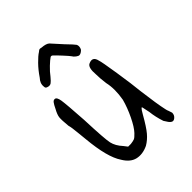

<svg xmlns="http://www.w3.org/2000/svg" viewBox="-192 -767 874 874"><g transform="rotate(-45 245.0 -330.0)"><path d="M425.8 -64.5Q427.7 -54.7 430.7 -48.8Q436.5 -33.2 436.5 -31.2Q436.5 -15.6 424.8 -6.3Q413.1 2.9 403.3 -4.9Q395.5 -9.8 381.8 -33.2Q369.1 -71.3 365.2 -107.4Q361.3 -124 360.4 -129.9Q359.4 -135.7 357.9 -142.1Q356.4 -148.4 353 -144.5Q349.6 -140.6 346.2 -136.2Q342.8 -131.8 335.9 -119.1Q306.6 -67.4 287.6 -44.9Q268.6 -22.5 245.1 -8.8Q208 8.8 174.8 1Q142.6 -6.8 120.1 -44.9Q85 -96.7 73.2 -224.6Q72.3 -228.5 68.8 -267.6Q65.4 -306.6 60.5 -323.2Q56.6 -363.3 58.1 -378.9Q59.6 -394.5 73.2 -418.9Q82 -437.5 88.4 -445.8Q94.7 -454.1 102.5 -453.1Q114.3 -453.1 118.7 -426.3Q123 -399.4 129.9 -291Q134.8 -163.1 141.1 -135.3Q147.5 -107.4 171.9 -81.1L185.5 -63.5H203.1Q218.8 -65.4 226.6 -68.4Q234.4 -71.3 249 -86.9Q267.6 -106.4 288.1 -148.9Q308.6 -191.4 319.3 -231.4Q330.1 -292 319.3 -338.9Q314.5 -375 314.5 -399.4Q310.5 -446.3 328.1 -455.1Q360.4 -470.7 368.2 -434.6Q373 -421.9 386.2 -336.9Q399.4 -252 404.3 -201.2Q416 -108.4 425.8 -64.5ZM203.1 -655.3Q210.9 -662.1 214.4 -662.6Q217.8 -663.1 225.6 -661.1Q252.9 -659.2 263.7 -649.4Q267.6 -645.5 309.6 -598.6Q342.8 -564.5 347.7 -556.6Q353.5 -544.9 346.7 -529.3Q343.8 -524.4 336.4 -519.5Q329.1 -514.6 323.2 -514.6Q317.4 -514.6 308.1 -521.5Q298.8 -528.3 293.9 -537.1Q290 -543 269 -565.9Q248 -588.9 236.3 -599.6Q230.5 -604.5 224.6 -601.6Q213.9 -594.7 193.8 -575.7Q173.8 -556.6 160.2 -538.1Q146.5 -521.5 139.2 -516.6Q131.8 -511.7 122.1 -513.7Q113.3 -515.6 110.4 -518.6Q107.4 -521.5 107.4 -528.3Q104.5 -550.8 123 -570.3Q142.6 -599.6 165.5 -623Q188.5 -646.5 203.1 -655.3Z"/></g></svg>

Font: JasonHandwriting2
Style: Regular
Weight: 400
Version: Version 1.05.10